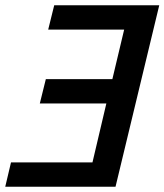

<svg xmlns="http://www.w3.org/2000/svg" viewBox="-27 -713 628 733"><path d="M-7 0 15 -93H326L379 -318H125L148 -411H402L447 -600H157L180 -693H581L414 0Z"/></svg>

Font: Ubuntu Sans Mono Medium
Style: Italic
Weight: 500
Italic angle: -13.5°
Monospace: yes
Designer: Dalton Maag Ltd
Foundry: Dalton Maag Ltd
Version: Version 1.006